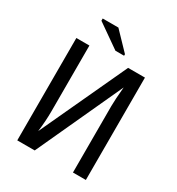

<svg xmlns="http://www.w3.org/2000/svg" viewBox="-194 -948 987 1070"><g transform="rotate(30 300.0 -413.0)"><path d="M79.1 0V-658.7H163.1V-236.8Q163.1 -173.3 154.3 -103L412.1 -658.7H520.5V0H437.5V-427.7Q437.5 -467.8 445.3 -551.8L191.4 0ZM303.2 -706.1 151.9 -812V-826.2H252.9L358.9 -715.8V-706.1Z"/></g></svg>

Font: Courier New
Style: Regular
Weight: 400
Designer: Steve Matteson
Foundry: Ascender Corporation
Version: Version 2.00.3